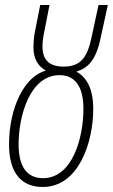

<svg xmlns="http://www.w3.org/2000/svg" viewBox="-20 -734 449 764"><path d="M150 10C294 10 351 -169 351 -300C351 -383 324 -427 284 -449C330 -463 362 -495 380 -581L409 -714H372L344 -584C327 -505 301 -469 233 -469C179 -469 149 -493 149 -549C149 -564 151 -582 155 -602L177 -714H140L118 -603C115 -587 113 -562 113 -545C113 -498 134 -468 163 -453C79 -432 16 -308 16 -159C16 -42 68 10 150 10ZM151 -25C91 -25 54 -66 54 -160C54 -273 99 -435 217 -435C276 -435 312 -393 312 -301C312 -187 269 -25 151 -25Z"/></svg>

Font: Noto Sans ExtraCondensed ExtraLight
Style: Italic
Weight: 200
Width: 2
Italic angle: -12°
Designer: Monotype Design Team
Foundry: Monotype Imaging Inc.
Version: Version 2.013